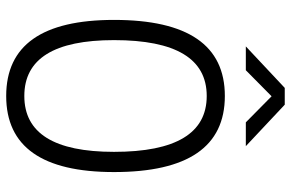

<svg xmlns="http://www.w3.org/2000/svg" viewBox="-181 -757 948 626"><g transform="rotate(90 293.0 -444.0)"><path d="M293 9.8Q44.9 9.8 44.9 -341.8Q44.9 -703.1 293 -703.1Q541 -703.1 541 -341.8Q541 9.8 293 9.8ZM293 -49.3Q475.1 -49.3 475.1 -341.8Q475.1 -644 293 -644Q110.8 -644 110.8 -341.8Q110.8 -49.3 293 -49.3ZM131.3 -771.5 266.6 -898.4H321.3L456.5 -771.5H378.9L293.9 -855.5L209 -771.5Z"/></g></svg>

Font: CaskaydiaCove NFP Light
Style: Regular
Weight: 300
Designer: Aaron Bell
Foundry: Saja Typeworks
Version: Version 2111.001; VTT 6.35;Nerd Fonts 3.1.1